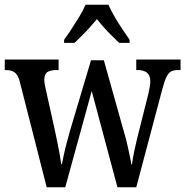

<svg xmlns="http://www.w3.org/2000/svg" viewBox="-20 -786 778 806"><path d="M64 -439Q59 -461 51 -472Q43 -483 31.5 -487.5Q20 -492 2 -492H0V-536H226V-492H218Q192 -492 179 -483.5Q166 -475 166 -450Q166 -442 168 -430Q170 -418 173 -407L209 -245Q214 -221 220 -192.5Q226 -164 230.5 -138.5Q235 -113 237 -97H240Q243 -113 248 -136.5Q253 -160 260 -186Q267 -212 273 -234L362 -533H416L499 -237Q504 -221 509 -202Q514 -183 518 -163Q522 -143 526 -125.5Q530 -108 531 -96H534Q537 -120 544.5 -155.5Q552 -191 563 -234L603 -393Q606 -406 608.5 -420.5Q611 -435 611 -443Q611 -469 597.5 -480.5Q584 -492 557 -492H552V-536H738V-492H727Q710 -492 699 -486.5Q688 -481 679.5 -464.5Q671 -448 662 -414L552 0H473L365 -404L254 0H176ZM249 -619Q263 -638 280 -664Q297 -690 313.5 -717Q330 -744 339 -766H435Q445 -744 460.5 -717Q476 -690 493.5 -664Q511 -638 524 -619V-606H480Q466 -620 449 -636.5Q432 -653 416 -671Q400 -689 387 -706Q373 -689 357 -671Q341 -653 324.5 -637Q308 -621 293 -606H249Z"/></svg>

Font: Noto Serif Khmer Condensed Medium
Style: Regular
Weight: 500
Width: 3
Designer: Danh Hong and the Monotype Design Team
Foundry: Monotype Imaging Inc.
Version: Version 2.004